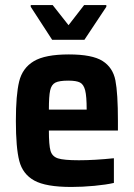

<svg xmlns="http://www.w3.org/2000/svg" viewBox="-20 -734 532 762"><path d="M448 -216H174Q174 -158 180.5 -135.5Q187 -113 210 -105.5Q233 -98 293 -98Q355 -98 432 -106V-8Q402 -1 354.5 3.5Q307 8 263 8Q162 8 116 -17.5Q70 -43 56.5 -95.5Q43 -148 43 -254Q43 -357 56 -410.5Q69 -464 114 -491Q159 -518 253 -518Q346 -518 387 -492Q428 -466 438 -415Q448 -364 448 -254ZM174 -299H324Q324 -352 318 -375.5Q312 -399 297.5 -406.5Q283 -414 251 -414Q215 -414 199.5 -406Q184 -398 179 -375Q174 -352 174 -299ZM187 -576 102 -707V-714H189L252 -634L314 -714H402V-707L315 -576Z"/></svg>

Font: Saira Semi Condensed SemiBold
Style: Regular
Weight: 600
Width: 4
Designer: Hector Gatti with collaboration of the Omnibus-Type team
Foundry: Omnibus-Type
Version: Version 1.001; ttfautohint (v1.8)